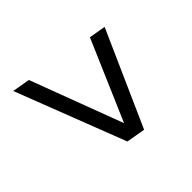

<svg xmlns="http://www.w3.org/2000/svg" viewBox="-110 -698 887 887"><g transform="rotate(45 333.0 -255.0)"><path d="M47 -1 62 -88 514 -258 122 -427 136 -509 601 -302 585 -209Z"/></g></svg>

Font: Archivo SemiExpanded
Style: Italic
Weight: 400
Width: 6
Italic angle: -10°
Designer: Hector Gatti
Foundry: Omnibus-Type
Version: Version 2.001